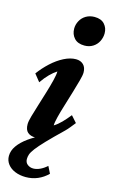

<svg xmlns="http://www.w3.org/2000/svg" viewBox="-137 -722 582 990"><g transform="rotate(15 153.5 -227.0)"><path d="M179.7 -77.1Q199.2 -88.9 218.3 -108.4Q237.3 -127.9 256.8 -152.3L287.1 -118.2Q275.4 -103.5 265.1 -90.8Q254.9 -78.1 244.1 -67.4Q191.4 -16.6 160.6 15.6Q129.9 47.9 114.7 67.9Q99.6 87.9 95.2 100.6Q90.8 113.3 90.8 126Q90.8 144.5 104 154.8Q117.2 165 134.8 165Q151.4 165 169.9 156.7Q188.5 148.4 207 131.8L225.6 168.9Q202.1 192.4 172.4 205.1Q142.6 217.8 108.4 217.8Q77.1 217.8 51.8 207.5Q26.4 197.3 11.7 178.2Q-2.9 159.2 -2.9 134.8Q-2.9 106.4 15.6 80.1Q34.2 53.7 67.4 29.8Q100.6 5.9 143.6 -12.7L163.1 -8.8Q147.5 1 131.8 4.4Q116.2 7.8 104.5 7.8Q78.1 7.8 63 -5.4Q47.9 -18.6 47.9 -48.8Q47.9 -63.5 56.2 -92.8Q64.5 -122.1 76.2 -159.2Q87.9 -196.3 99.1 -233.4Q110.4 -270.5 118.2 -302.2Q126 -334 126 -350.6Q107.4 -338.9 88.4 -319.8Q69.3 -300.8 49.8 -272.5L18.6 -311.5Q43 -344.7 74.2 -373.5Q105.5 -402.3 139.2 -419.4Q172.9 -436.5 203.1 -436.5Q227.5 -436.5 242.7 -421.9Q257.8 -407.2 257.8 -379.9Q257.8 -365.2 249.5 -335.4Q241.2 -305.7 230 -267.6Q218.8 -229.5 207 -191.9Q195.3 -154.3 187.5 -123.5Q179.7 -92.8 179.7 -77.1ZM225.6 -515.6Q189.5 -515.6 170.9 -536.1Q152.3 -556.6 152.3 -586.9Q152.3 -608.4 163.1 -628.4Q173.8 -648.4 193.8 -660.2Q213.9 -671.9 239.3 -671.9Q274.4 -671.9 292.5 -651.9Q310.5 -631.8 310.5 -603.5Q310.5 -581.1 300.3 -560.5Q290 -540 270.5 -527.8Q251 -515.6 225.6 -515.6Z"/></g></svg>

Font: Crimson Pro ExtraLight
Style: Bold Italic
Weight: 700
Italic angle: -12°
Version: Version 1.002